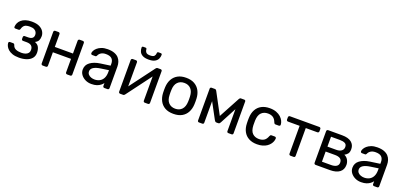

<svg xmlns="http://www.w3.org/2000/svg" viewBox="20 -1714 5676 2704"><g transform="rotate(20 2857.5 -361.5)"><path d="M255 10Q196 10 155.5 -4.5Q115 -19 90.5 -41.5Q66 -64 55 -88.5Q44 -113 43 -134Q43 -143 49 -148.5Q55 -154 63 -154H110Q119 -154 125 -149.5Q131 -145 134 -135Q146 -96 180 -81Q214 -66 263 -66Q295 -66 322 -74.5Q349 -83 364.5 -102Q380 -121 380 -149Q380 -190 356.5 -211Q333 -232 284 -232H229Q220 -232 214 -238Q208 -244 208 -254V-281Q208 -291 214 -297Q220 -303 229 -303H278Q319 -303 341 -319Q363 -335 363 -370Q363 -391 353 -410Q343 -429 319.5 -441.5Q296 -454 255 -454Q197 -454 173.5 -434.5Q150 -415 140 -377Q136 -366 130.5 -362Q125 -358 115 -358H70Q61 -358 55 -363Q49 -368 49 -377Q50 -407 62.5 -434Q75 -461 100.5 -483Q126 -505 164.5 -517.5Q203 -530 255 -530Q330 -530 373.5 -507Q417 -484 436 -450.5Q455 -417 455 -384Q455 -345 442 -319Q429 -293 393 -275Q438 -258 455 -224Q472 -190 473 -145Q474 -93 446 -59Q418 -25 368.5 -7.5Q319 10 255 10Z M609 0Q599 0 592.5 -6.5Q586 -13 586 -23V-497Q586 -507 592.5 -513.5Q599 -520 609 -520H657Q667 -520 673.5 -513.5Q680 -507 680 -497V-305H952V-497Q952 -507 958.5 -513.5Q965 -520 975 -520H1022Q1032 -520 1038.5 -513.5Q1045 -507 1045 -497V-23Q1045 -13 1038.5 -6.5Q1032 0 1022 0H975Q965 0 958.5 -6.5Q952 -13 952 -23V-225H680V-23Q680 -13 673.5 -6.5Q667 0 657 0Z M1340 10Q1290 10 1249 -10Q1208 -30 1183 -64Q1158 -98 1158 -141Q1158 -210 1214 -251Q1270 -292 1360 -305L1509 -326V-355Q1509 -403 1481.5 -430Q1454 -457 1392 -457Q1348 -457 1320 -439Q1292 -421 1281 -393Q1275 -378 1260 -378H1215Q1204 -378 1198.5 -384.5Q1193 -391 1193 -400Q1193 -415 1204.5 -437Q1216 -459 1240 -480Q1264 -501 1301.5 -515.5Q1339 -530 1393 -530Q1453 -530 1494 -514.5Q1535 -499 1558.5 -473Q1582 -447 1592.5 -414Q1603 -381 1603 -347V-23Q1603 -13 1596.5 -6.5Q1590 0 1580 0H1534Q1523 0 1517 -6.5Q1511 -13 1511 -23V-66Q1498 -48 1476 -30.5Q1454 -13 1421 -1.5Q1388 10 1340 10ZM1361 -65Q1402 -65 1436 -82.5Q1470 -100 1489.5 -137Q1509 -174 1509 -230V-258L1393 -241Q1322 -231 1286 -207.5Q1250 -184 1250 -148Q1250 -120 1266.5 -101.5Q1283 -83 1308.5 -74Q1334 -65 1361 -65Z M1769 0Q1760 0 1753.5 -6.5Q1747 -13 1747 -21V-497Q1747 -507 1753.5 -513.5Q1760 -520 1770 -520H1818Q1828 -520 1834.5 -513.5Q1841 -507 1841 -497V-73L1814 -100L2117 -505Q2122 -511 2128 -515.5Q2134 -520 2143 -520H2189Q2197 -520 2203.5 -514Q2210 -508 2210 -500V-23Q2210 -13 2203.5 -6.5Q2197 0 2187 0H2140Q2129 0 2123 -6.5Q2117 -13 2117 -23V-422L2145 -423L1840 -15Q1836 -10 1830 -5Q1824 0 1814 0ZM1981 -589Q1923 -589 1890 -607Q1857 -625 1844 -653.5Q1831 -682 1831 -714Q1831 -722 1835.5 -727.5Q1840 -733 1850 -733H1884Q1893 -733 1898 -727.5Q1903 -722 1903 -714Q1903 -690 1919 -670.5Q1935 -651 1981 -651Q2029 -651 2044 -670.5Q2059 -690 2059 -714Q2059 -722 2064 -727.5Q2069 -733 2078 -733H2113Q2122 -733 2127 -727.5Q2132 -722 2132 -714Q2132 -682 2118.5 -653.5Q2105 -625 2072 -607Q2039 -589 1981 -589Z M2569 10Q2493 10 2442 -19Q2391 -48 2364 -99.5Q2337 -151 2334 -217Q2333 -234 2333 -260.5Q2333 -287 2334 -303Q2337 -370 2364.5 -421Q2392 -472 2443 -501Q2494 -530 2569 -530Q2644 -530 2695 -501Q2746 -472 2773.5 -421Q2801 -370 2804 -303Q2805 -287 2805 -260.5Q2805 -234 2804 -217Q2801 -151 2774 -99.5Q2747 -48 2696 -19Q2645 10 2569 10ZM2569 -67Q2631 -67 2668 -106.5Q2705 -146 2708 -222Q2709 -237 2709 -260Q2709 -283 2708 -298Q2705 -374 2668 -413.5Q2631 -453 2569 -453Q2507 -453 2469.5 -413.5Q2432 -374 2430 -298Q2429 -283 2429 -260Q2429 -237 2430 -222Q2432 -146 2469.5 -106.5Q2507 -67 2569 -67Z M2952 0Q2942 0 2936 -6Q2930 -12 2930 -22V-501Q2930 -509 2936.5 -514.5Q2943 -520 2950 -520H3001Q3017 -520 3026 -504L3196 -186L3367 -504Q3376 -520 3392 -520H3442Q3450 -520 3456 -514.5Q3462 -509 3462 -501V-22Q3462 -12 3456 -6Q3450 0 3441 0H3392Q3382 0 3376 -6Q3370 -12 3370 -22V-421L3405 -417L3242 -109Q3237 -99 3230 -91Q3223 -83 3209 -83H3183Q3170 -83 3163 -91Q3156 -99 3150 -109L2992 -402L3023 -405V-22Q3023 -12 3017 -6Q3011 0 3001 0Z M3822 10Q3751 10 3699.5 -17.5Q3648 -45 3620 -96.5Q3592 -148 3590 -220Q3589 -235 3589 -260Q3589 -285 3590 -300Q3592 -372 3620 -423.5Q3648 -475 3699.5 -502.5Q3751 -530 3822 -530Q3880 -530 3921.5 -514Q3963 -498 3990 -473Q4017 -448 4030.5 -419Q4044 -390 4045 -364Q4046 -354 4039 -348Q4032 -342 4022 -342H3974Q3964 -342 3959 -346.5Q3954 -351 3949 -362Q3931 -411 3900 -431Q3869 -451 3823 -451Q3763 -451 3725.5 -414Q3688 -377 3685 -295Q3684 -259 3685 -225Q3688 -142 3725.5 -105.5Q3763 -69 3823 -69Q3869 -69 3900 -89Q3931 -109 3949 -158Q3954 -169 3959 -174Q3964 -179 3974 -179H4022Q4032 -179 4039 -172.5Q4046 -166 4045 -156Q4044 -135 4036 -113Q4028 -91 4010.5 -68.5Q3993 -46 3967 -28.5Q3941 -11 3905 -0.5Q3869 10 3822 10Z M4323 0Q4313 0 4306.5 -6.5Q4300 -13 4300 -23V-440H4126Q4116 -440 4109.5 -446.5Q4103 -453 4103 -463V-497Q4103 -507 4109.5 -513.5Q4116 -520 4126 -520H4566Q4576 -520 4582.5 -513.5Q4589 -507 4589 -497V-463Q4589 -453 4582.5 -446.5Q4576 -440 4566 -440H4392V-23Q4392 -13 4386 -6.5Q4380 0 4370 0Z M4699 0Q4689 0 4682.5 -6.5Q4676 -13 4676 -23V-497Q4676 -507 4682.5 -513.5Q4689 -520 4699 -520H4907Q5001 -520 5048.5 -482Q5096 -444 5096 -380Q5096 -335 5079 -312Q5062 -289 5031 -273Q5069 -257 5088.5 -221.5Q5108 -186 5108 -148Q5108 -76 5057.5 -38Q5007 0 4915 0ZM4768 -73H4907Q4955 -73 4984.5 -91.5Q5014 -110 5014 -148Q5014 -188 4987 -206.5Q4960 -225 4907 -225H4768ZM4768 -299H4901Q4949 -299 4977.5 -320Q5006 -341 5006 -379Q5006 -418 4977.5 -432.5Q4949 -447 4901 -447H4768Z M5382 10Q5332 10 5291 -10Q5250 -30 5225 -64Q5200 -98 5200 -141Q5200 -210 5256 -251Q5312 -292 5402 -305L5551 -326V-355Q5551 -403 5523.5 -430Q5496 -457 5434 -457Q5390 -457 5362 -439Q5334 -421 5323 -393Q5317 -378 5302 -378H5257Q5246 -378 5240.5 -384.5Q5235 -391 5235 -400Q5235 -415 5246.5 -437Q5258 -459 5282 -480Q5306 -501 5343.5 -515.5Q5381 -530 5435 -530Q5495 -530 5536 -514.5Q5577 -499 5600.5 -473Q5624 -447 5634.5 -414Q5645 -381 5645 -347V-23Q5645 -13 5638.5 -6.5Q5632 0 5622 0H5576Q5565 0 5559 -6.5Q5553 -13 5553 -23V-66Q5540 -48 5518 -30.5Q5496 -13 5463 -1.5Q5430 10 5382 10ZM5403 -65Q5444 -65 5478 -82.5Q5512 -100 5531.5 -137Q5551 -174 5551 -230V-258L5435 -241Q5364 -231 5328 -207.5Q5292 -184 5292 -148Q5292 -120 5308.5 -101.5Q5325 -83 5350.5 -74Q5376 -65 5403 -65Z"/></g></svg>

Font: RubikRegular
Style: Regular
Weight: 400
Designer: Hubert and Fischer
Foundry: Hubert and Fischer
Version: Version 2.300;gftools[0.9.30]